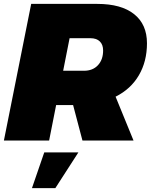

<svg xmlns="http://www.w3.org/2000/svg" viewBox="-25 -721 774 985"><path d="M568 -225 660 0H398L350 -182H263L227 0H-5L135 -701H474Q597 -701 663 -648.5Q729 -596 729 -499Q729 -406 687.5 -335Q646 -264 568 -225ZM299 -358H406Q451 -358 477.5 -386.5Q504 -415 504 -462Q504 -492 487 -508.5Q470 -525 439 -525H332ZM202 61H377L259 244H139Z"/></svg>

Font: Gontserrat Black
Style: Italic
Weight: 900
Italic angle: -11.3°
Designer: Julieta Ulanovsky
Foundry: Julieta Ulanovsky
Version: Version 6.001